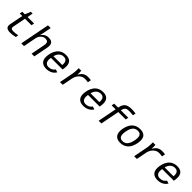

<svg xmlns="http://www.w3.org/2000/svg" viewBox="503 -2555 4395 4395"><g transform="rotate(45 2700.5 -358.0)"><path d="M130.9 -459 144 -528.3H227.1L282.2 -666H340.8L314 -528.3H524.9L511.7 -459H300.8L238.8 -140.6L236.3 -119.1Q236.3 -91.3 254.9 -78.1Q273.4 -64.9 313 -64.9Q377.9 -64.9 460.9 -81.5L448.2 -14.6Q362.3 7.8 280.3 7.8Q212.4 7.8 178.7 -16.4Q145 -40.5 145 -92.3Q145 -114.3 148.9 -131.3L212.9 -459Z M779.8 -724.6H868.2L831.5 -534.2Q826.2 -506.8 808.1 -438H809.6Q842.3 -484.4 887 -511.2Q931.6 -538.1 994.6 -538.1Q1135.7 -538.1 1135.7 -411.6Q1135.7 -383.8 1129.4 -352.1L1061 0H972.7L1038.6 -339.4Q1043.9 -367.7 1043.9 -387.2Q1043.9 -430.2 1022.7 -450.2Q1001.5 -470.2 956.5 -470.2Q896 -470.2 848.9 -426Q801.8 -381.8 786.6 -306.2L727.1 0H639.2Z M1354 -245.6Q1347.7 -211.9 1347.7 -186.5Q1347.7 -123.5 1378.2 -89.8Q1408.7 -56.2 1463.9 -56.2Q1513.7 -56.2 1555.9 -77.6Q1598.1 -99.1 1618.7 -137.2L1691.4 -115.2Q1657.7 -54.7 1594.5 -22.5Q1531.2 9.8 1451.2 9.8Q1356.4 9.8 1306.6 -39.3Q1256.8 -88.4 1256.8 -180.7Q1256.8 -241.2 1276.4 -311.8Q1295.9 -382.3 1335 -433.8Q1374 -485.4 1429.2 -511.7Q1484.4 -538.1 1554.7 -538.1Q1743.2 -538.1 1743.2 -353Q1743.2 -308.6 1732.9 -257.3L1731 -245.6ZM1543 -473.1Q1478 -473.1 1431.9 -430.7Q1385.7 -388.2 1368.2 -313H1653.3L1655.3 -348.1Q1655.3 -473.1 1543 -473.1Z M2346.2 -448.2Q2293.9 -457.5 2244.6 -457.5Q2166.5 -457.5 2106.4 -398.4Q2046.4 -339.4 2028.8 -248L1980.5 0H1892.6L1959 -342.3Q1971.2 -408.7 1971.2 -483.4L1969.7 -528.3H2053.2Q2056.2 -503.9 2056.2 -465.8Q2056.2 -433.6 2053.2 -406.2H2055.7Q2091.3 -461.4 2119.4 -486.8Q2147.5 -512.2 2182.1 -525.1Q2216.8 -538.1 2263.2 -538.1Q2314.9 -538.1 2362.3 -529.8Z M2554.2 -245.6Q2547.9 -211.9 2547.9 -186.5Q2547.9 -123.5 2578.4 -89.8Q2608.9 -56.2 2664.1 -56.2Q2713.9 -56.2 2756.1 -77.6Q2798.3 -99.1 2818.8 -137.2L2891.6 -115.2Q2857.9 -54.7 2794.7 -22.5Q2731.4 9.8 2651.4 9.8Q2556.6 9.8 2506.8 -39.3Q2457 -88.4 2457 -180.7Q2457 -241.2 2476.6 -311.8Q2496.1 -382.3 2535.2 -433.8Q2574.2 -485.4 2629.4 -511.7Q2684.6 -538.1 2754.9 -538.1Q2943.4 -538.1 2943.4 -353Q2943.4 -308.6 2933.1 -257.3L2931.2 -245.6ZM2743.2 -473.1Q2678.2 -473.1 2632.1 -430.7Q2585.9 -388.2 2568.4 -313H2853.5L2855.5 -348.1Q2855.5 -473.1 2743.2 -473.1Z M3321.8 -459 3232.4 0H3144.5L3233.9 -459H3106L3119.1 -528.3H3247.1L3249.5 -540.5Q3269 -640.1 3324 -682.4Q3378.9 -724.6 3489.3 -724.6Q3523.4 -724.6 3563.5 -721.4Q3603.5 -718.3 3624.5 -714.4L3610.8 -643.6Q3596.7 -646 3551.8 -648.9Q3506.8 -651.9 3485.4 -651.9Q3434.1 -651.9 3406.2 -640.6Q3378.4 -629.4 3361.6 -603.8Q3344.7 -578.1 3335 -528.3H3574.7L3561.5 -459Z M3844.7 9.8Q3752.9 9.8 3704.1 -38.3Q3655.3 -86.4 3655.3 -179.2Q3655.3 -217.8 3664.1 -264.6Q3690.9 -400.9 3765.9 -469.5Q3840.8 -538.1 3954.1 -538.1Q4051.3 -538.1 4098.6 -493.2Q4146 -448.2 4146 -357.4Q4146 -291.5 4125.5 -218.5Q4105 -145.5 4065.4 -93.8Q4025.9 -42 3969.7 -16.1Q3913.6 9.8 3844.7 9.8ZM4053.7 -351.6Q4053.7 -412.6 4027.1 -442.9Q4000.5 -473.1 3942.9 -473.1Q3878.4 -473.1 3836.2 -435.5Q3793.9 -397.9 3770.8 -323.2Q3747.6 -248.5 3747.6 -182.1Q3747.6 -55.2 3856.4 -55.2Q3905.8 -55.2 3940.4 -75.4Q3975.1 -95.7 4000.2 -138.2Q4025.4 -180.7 4039.6 -243.4Q4053.7 -306.2 4053.7 -351.6Z M4746.6 -448.2Q4694.3 -457.5 4645 -457.5Q4566.9 -457.5 4506.8 -398.4Q4446.8 -339.4 4429.2 -248L4380.9 0H4293L4359.4 -342.3Q4371.6 -408.7 4371.6 -483.4L4370.1 -528.3H4453.6Q4456.5 -503.9 4456.5 -465.8Q4456.5 -433.6 4453.6 -406.2H4456.1Q4491.7 -461.4 4519.8 -486.8Q4547.9 -512.2 4582.5 -525.1Q4617.2 -538.1 4663.6 -538.1Q4715.3 -538.1 4762.7 -529.8Z M4954.6 -245.6Q4948.2 -211.9 4948.2 -186.5Q4948.2 -123.5 4978.8 -89.8Q5009.3 -56.2 5064.5 -56.2Q5114.3 -56.2 5156.5 -77.6Q5198.7 -99.1 5219.2 -137.2L5292 -115.2Q5258.3 -54.7 5195.1 -22.5Q5131.8 9.8 5051.8 9.8Q4957 9.8 4907.2 -39.3Q4857.4 -88.4 4857.4 -180.7Q4857.4 -241.2 4877 -311.8Q4896.5 -382.3 4935.5 -433.8Q4974.6 -485.4 5029.8 -511.7Q5085 -538.1 5155.3 -538.1Q5343.8 -538.1 5343.8 -353Q5343.8 -308.6 5333.5 -257.3L5331.5 -245.6ZM5143.6 -473.1Q5078.6 -473.1 5032.5 -430.7Q4986.3 -388.2 4968.8 -313H5253.9L5255.9 -348.1Q5255.9 -473.1 5143.6 -473.1Z"/></g></svg>

Font: Liberation Mono
Style: Italic
Weight: 400
Italic angle: -12°
Monospace: yes
Designer: Steve Matteson
Foundry: Ascender Corporation
Version: Version 2.1.5